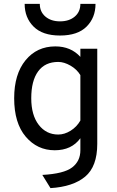

<svg xmlns="http://www.w3.org/2000/svg" viewBox="-20 -762 603 989"><path d="M289 -579Q199 -579 153 -625Q107 -671 107 -742H185Q185 -701 214 -676.5Q243 -652 289 -652Q336 -652 365 -676.5Q394 -701 394 -742H472Q472 -671 426 -625Q380 -579 289 -579ZM240 207 198 139Q309 133 351.5 100.5Q394 68 394 12V-50Q349 12 262 12Q172 12 112.5 -58Q53 -128 53 -256Q53 -380 111.5 -451.5Q170 -523 265 -523Q345 -523 394 -469V-511H481V-21Q481 96 418.5 148Q356 200 240 207ZM280 -69Q312 -69 343.5 -88.5Q375 -108 394 -141V-375Q376 -405 343 -424Q310 -443 280 -443Q212 -443 176.5 -394.5Q141 -346 141 -256Q141 -169 179.5 -119Q218 -69 280 -69Z"/></svg>

Font: Overpass
Style: Regular
Weight: 400
Designer: Delve Withrington, Thomas Jockin
Foundry: Delve Fonts
Version: Version 3.000;DELV;Overpass